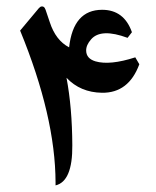

<svg xmlns="http://www.w3.org/2000/svg" viewBox="-20 -560 474 582"><path d="M181.6 -324.2Q198.7 -233.9 199.2 -119.6Q200.2 -10.3 148.4 2V-6.8Q147.9 -207 41 -467.3L98.1 -535.6L103 -539.6Q113.8 -543.5 118.2 -530.3L130.9 -492.7Q148.9 -437.5 189.5 -416.5Q202.1 -530.3 289.6 -530.3Q356 -530.3 379.9 -462.4L366.7 -445.3Q286.1 -475.1 256.3 -440.9Q240.7 -423.3 241.2 -406.2Q241.7 -382.3 269.5 -374Q313 -361.3 390.1 -386.2L402.3 -365.2Q370.1 -277.8 289.1 -278.8Q223.6 -279.8 181.6 -324.2Z"/></svg>

Font: Parastoo Print
Style: Print-Bold
Weight: 700
Foundry: Saber Rastikerdar (saber.rastikerdar@gmail.com)
Version: Version 1.0.0-alpha3